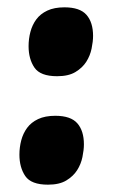

<svg xmlns="http://www.w3.org/2000/svg" viewBox="-20 -494 319 524"><path d="M131 -178Q173 -178 191 -157.5Q209 -137 209 -100Q209 -85 205 -65.5Q201 -46 190.5 -29.5Q180 -13 161 -1.5Q142 10 111 10Q65 10 49 -13.5Q33 -37 33 -72Q33 -92 38 -111Q43 -130 54 -145Q65 -160 84 -169Q103 -178 131 -178ZM156 -474Q198 -474 216 -453.5Q234 -433 234 -396Q234 -381 230 -361.5Q226 -342 215.5 -325.5Q205 -309 186 -297.5Q167 -286 136 -286Q90 -286 74 -309.5Q58 -333 58 -368Q58 -388 63 -407Q68 -426 79 -441Q90 -456 109 -465Q128 -474 156 -474Z"/></svg>

Font: PoetsenOne
Style: Regular
Weight: 400
Designer: Rodrigo Fuenzalida, Pablo Impallari
Foundry: Pablo Impallari, Rodrigo Fuenzalida
Version: Version 1.000; ttfautohint (v0.8) -G 200 -r 50